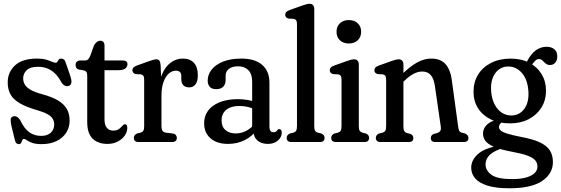

<svg xmlns="http://www.w3.org/2000/svg" viewBox="-20 -756 2986 1022"><path d="M198.9 -32.7Q231.9 -32.7 250.2 -49.6Q268.5 -66.5 268.5 -92.5Q268.5 -109.7 261 -122.9Q253.6 -136.1 234.5 -147.4Q215.3 -158.7 180.3 -168.8Q119.2 -186.2 84.5 -206.9Q49.7 -227.6 35.3 -254.5Q21 -281.4 21 -317.2Q21 -371.9 60.1 -408.1Q99.2 -444.2 177.4 -444.2Q206.2 -444.2 225.2 -438.7Q244.1 -433.1 256.4 -427.6Q268.6 -422 276.6 -422Q282.5 -422 285.4 -427.6Q288.3 -433.1 292.6 -438.7Q296.8 -444.2 305.9 -444.2Q314.1 -444.2 320.5 -438.9Q326.8 -433.6 331.5 -417.6L355.9 -346.7Q361.7 -328 359.9 -315.9Q358 -303.7 348 -299.5Q337 -295.1 325.9 -299.9Q314.8 -304.8 306.4 -318.5Q290.3 -348.6 271.2 -366.4Q252.1 -384.3 230 -392.4Q207.9 -400.5 182.4 -400.5Q140.7 -400.5 122 -382.3Q103.3 -364.2 103.3 -338.8Q103.3 -320.9 112.3 -305.7Q121.2 -290.4 143.2 -277.8Q165.1 -265.2 204 -254.5Q255.5 -240.9 287.8 -221.9Q320.1 -202.8 335.4 -176.5Q350.6 -150.2 350.6 -114.6Q350.6 -78 332.5 -49.7Q314.3 -21.4 280.9 -5.1Q247.5 11.2 201.8 11.2Q169.6 11.2 150.8 4.3Q131.9 -2.7 122.4 -9.6Q112.9 -16.5 107.9 -16.5Q101.2 -16.5 98.6 -9.6Q96 -2.7 92.7 4.3Q89.3 11.2 80 11.2Q72.2 11.2 66.8 6Q61.5 0.9 59 -11.5L40.4 -87.4Q35.5 -110.4 36.9 -121.7Q38.3 -133 49.7 -136.2Q60.1 -139.5 70.3 -134Q80.4 -128.5 89.6 -112.5Q109.9 -70.5 136.6 -51.6Q163.3 -32.7 198.9 -32.7Z M425.4 -381.6 400.6 -385.7Q388.9 -389.1 385.6 -396Q382.3 -402.9 382.3 -411.3Q382.3 -421.2 389.2 -427.7Q396.1 -434.2 407.8 -434.2H434.9Q442.6 -434.2 448 -439.1Q453.5 -443.9 460 -457.6L480.4 -514.4Q487.4 -526.8 496 -533.1Q504.5 -539.3 514 -539.3Q523.8 -539.3 530.1 -532.8Q536.3 -526.2 536.3 -512.7V-119.1Q536.3 -90.7 548.7 -75.7Q561 -60.7 583.4 -60.7Q598 -60.7 607.4 -65.8Q616.7 -70.9 623.1 -77.8Q629.5 -84.6 634.6 -89.7Q639.7 -94.8 645 -94.8Q651 -94.8 654.3 -90.1Q657.5 -85.3 657.5 -74.4Q657.5 -53.7 643.9 -34.3Q630.2 -14.9 606.6 -2.5Q582.9 10 552.3 10Q501.1 10 472.7 -18.4Q444.3 -46.7 444.3 -105.8V-349.6Q444.3 -363.7 441.1 -371Q437.9 -378.4 425.4 -381.6ZM493.2 -382.3V-434.2H632.2Q645.4 -434.2 652 -429.1Q658.5 -424 658.5 -414.5Q658.5 -400.3 646.8 -391.3Q635.1 -382.3 609.4 -382.3Z M822.9 -244.2Q822.9 -311.7 840.7 -356.1Q858.5 -400.4 888.1 -422.3Q917.7 -444.2 953.1 -444.2Q991.6 -444.2 1012.3 -421.5Q1033 -398.7 1033 -355.4Q1033 -322.8 1020.5 -306.8Q1007.9 -290.9 988 -290.9Q966.7 -290.9 955.9 -302.3Q945.1 -313.7 945.1 -334.7V-349.8Q945.1 -365 938 -372.4Q930.8 -379.8 916.2 -379.8Q895.9 -379.8 878.4 -364.5Q860.9 -349.2 850.2 -319.2Q839.4 -289.2 839.4 -244.7ZM834.8 -410.5 839.4 -307.2V-84.4Q839.4 -68.7 844.9 -60.1Q850.4 -51.5 864.6 -49.6L899.5 -45.4Q910.7 -43.9 916 -37.3Q921.3 -30.7 921.3 -21.6Q921.3 -11.7 915 -5.9Q908.6 0 895.7 0H717.5Q705.4 0 698.9 -5.7Q692.5 -11.3 692.5 -21.6Q692.5 -30.1 696.8 -35.8Q701.1 -41.4 709.5 -45.4L727.4 -49.6Q738.6 -53.1 743 -60.4Q747.4 -67.7 747.4 -84.4V-331.3Q747.4 -346 743.3 -352Q739.3 -358.1 729.6 -360.3L702.3 -361.5Q692.7 -364.7 688.7 -369.7Q684.8 -374.7 684.8 -382.1Q684.8 -390.3 690.1 -396.4Q695.4 -402.5 708.6 -407.1L774.7 -430.9Q789.2 -436.1 798.1 -438.2Q806.9 -440.3 812.9 -440.3Q822.4 -440.3 827.9 -433.7Q833.4 -427 834.8 -410.5Z M1329.2 -57.8V-70.6L1322.2 -74V-322.3Q1322.2 -361.5 1302.2 -382.3Q1282.2 -403.1 1247.8 -403.1Q1215.8 -403.1 1198.4 -389.4Q1181 -375.8 1181 -354V-332.3Q1181 -307.4 1168.2 -294.4Q1155.4 -281.4 1131 -281.4Q1107.2 -281.4 1096.3 -294.1Q1085.5 -306.8 1085.5 -327.4Q1085.5 -358.1 1106 -384.7Q1126.5 -411.3 1166.6 -427.8Q1206.7 -444.2 1265.3 -444.2Q1337.2 -444.2 1375.7 -410.5Q1414.2 -376.8 1414.2 -316V-79.1Q1414.2 -67.2 1419.3 -59.7Q1424.3 -52.1 1436.3 -52.1Q1443.2 -52.1 1447.7 -54.7Q1452.1 -57.2 1455.4 -62.2Q1457.6 -64.9 1460.1 -66.9Q1462.6 -68.9 1466.3 -68.9Q1472.7 -68.9 1476.3 -63.6Q1479.8 -58.2 1479.8 -49.9Q1479.8 -34.8 1470.9 -21.1Q1461.9 -7.4 1445.2 1.3Q1428.5 10 1405.3 10Q1370.8 10 1350 -8.5Q1329.2 -26.9 1329.2 -57.8ZM1066.6 -99Q1066.6 -158.8 1115.4 -193.5Q1164.2 -228.2 1247.4 -228.2Q1271.4 -228.2 1296.5 -224.2Q1321.5 -220.2 1339.7 -213.1L1331.4 -176.4Q1313.5 -183.7 1294.4 -187.8Q1275.3 -191.9 1253.1 -191.9Q1210 -191.9 1184.8 -171.8Q1159.5 -151.6 1159.5 -115.2Q1159.5 -80.6 1180.6 -63.2Q1201.7 -45.7 1234.4 -45.7Q1265.7 -45.7 1292.7 -60.6Q1319.7 -75.4 1338.5 -101.1L1349.2 -68.6Q1325.3 -31.8 1284.2 -10.9Q1243.2 10 1193.8 10Q1134.8 10 1100.7 -19.6Q1066.6 -49.2 1066.6 -99Z M1652.8 -708.4V-84.4Q1652.8 -67.7 1657.2 -60.3Q1661.6 -52.9 1672.8 -49.6L1690.7 -45.4Q1699.1 -41.4 1703.4 -35.8Q1707.7 -30.1 1707.7 -21.6Q1707.7 -11.3 1701.3 -5.7Q1694.8 0 1682.7 0H1530.9Q1518.8 0 1512.4 -5.7Q1505.9 -11.3 1505.9 -21.6Q1505.9 -30.1 1510.2 -35.8Q1514.5 -41.4 1522.9 -45.4L1540.8 -49.6Q1552 -52.9 1556.4 -60.3Q1560.8 -67.7 1560.8 -84.4V-626.8Q1560.8 -641.5 1556.7 -647.5Q1552.7 -653.6 1543 -655.8L1515.7 -657Q1506.1 -660.2 1502.1 -665.2Q1498.2 -670.2 1498.2 -677.6Q1498.2 -685.8 1503.4 -691.8Q1508.6 -697.8 1522 -702.6L1586.3 -725.6Q1602.8 -731.6 1611.8 -733.7Q1620.7 -735.8 1628.1 -735.8Q1640 -735.8 1646.4 -728.4Q1652.8 -720.9 1652.8 -708.4Z M1889.9 -412.9V-84.4Q1889.9 -67.9 1894.3 -60.5Q1898.7 -53.1 1909.9 -49.6L1927.8 -45.4Q1936 -41.6 1940.4 -35.9Q1944.8 -30.1 1944.8 -21.6Q1944.8 -11.3 1938.4 -5.7Q1931.9 0 1919.8 0H1768Q1755.7 0 1749.3 -5.7Q1743 -11.3 1743 -21.6Q1743 -30.1 1747.3 -35.9Q1751.6 -41.6 1760 -45.4L1777.9 -49.6Q1789.1 -53.1 1793.5 -60.5Q1797.9 -67.9 1797.9 -84.4V-331.3Q1797.9 -346 1793.8 -352Q1789.8 -358.1 1780.1 -360.3L1752.8 -361.5Q1743.2 -364.7 1739.2 -369.7Q1735.3 -374.7 1735.3 -382.1Q1735.3 -390.3 1740.5 -396.3Q1745.7 -402.3 1759.1 -407.1L1823.4 -430.1Q1839.9 -436.1 1848.9 -438.2Q1857.8 -440.3 1865.2 -440.3Q1877.1 -440.3 1883.5 -432.9Q1889.9 -425.4 1889.9 -412.9ZM1836.8 -524.5Q1807.2 -524.5 1789.2 -541.7Q1771.3 -559 1771.3 -586.7Q1771.3 -614.7 1789.2 -632Q1807.2 -649.2 1836.8 -649.2Q1866.4 -649.2 1884.4 -632.1Q1902.3 -615 1902.3 -587Q1902.3 -559 1884.4 -541.7Q1866.4 -524.5 1836.8 -524.5Z M2127.4 -412.9V-84.4Q2127.4 -67.1 2131.5 -59.2Q2135.6 -51.3 2147 -47.6L2165.3 -43Q2180.1 -36 2180.1 -21.6Q2180.1 0 2156.9 0H2005.5Q1993.4 0 1986.9 -5.7Q1980.5 -11.3 1980.5 -21.6Q1980.5 -30.1 1984.8 -35.8Q1989.1 -41.4 1997.5 -45.4L2015.4 -49.6Q2026.6 -52.9 2031 -60.3Q2035.4 -67.7 2035.4 -84.4V-331.3Q2035.4 -346 2031.3 -352Q2027.3 -358.1 2017.6 -360.3L1990.3 -361.5Q1980.7 -364.7 1976.7 -369.7Q1972.8 -374.7 1972.8 -382.1Q1972.8 -390.3 1978 -396.3Q1983.2 -402.3 1996.6 -407.1L2060.9 -430.1Q2077.4 -436.1 2086.4 -438.2Q2095.3 -440.3 2102.7 -440.3Q2114.6 -440.3 2121 -432.9Q2127.4 -425.4 2127.4 -412.9ZM2115.6 -309.4 2093.7 -334.6 2114.1 -354.8Q2160.7 -401.4 2199.1 -422.8Q2237.5 -444.2 2275.6 -444.2Q2326.1 -444.2 2352.1 -413.8Q2378.1 -383.3 2384.7 -331.4L2418.4 -84.4Q2420.6 -67.9 2424 -60.5Q2427.4 -53.1 2438.4 -49.6L2456.3 -45.4Q2464.5 -41.2 2469 -35.7Q2473.5 -30.1 2473.5 -21.6Q2473.5 -11.3 2467.1 -5.7Q2460.6 0 2448.5 0H2296.5Q2273.3 0 2273.3 -21.6Q2273.3 -36.4 2288.3 -43L2306.6 -47.6Q2318 -51.3 2323.2 -58.8Q2328.4 -66.3 2326.2 -82.4L2295 -297.5Q2289.7 -335.7 2273.7 -355.5Q2257.6 -375.3 2227.2 -375.3Q2205.1 -375.3 2182 -363.5Q2158.8 -351.8 2131.9 -325.3Z M2753.3 -27.2Q2703.7 -37.1 2678.5 -45.3Q2653.3 -53.4 2644.7 -61.9Q2636 -70.3 2636 -80.5Q2636 -89.3 2642.1 -96.8Q2648.1 -104.3 2662.5 -110.8L2654.8 -122.4Q2618.7 -119.9 2595.7 -108.5Q2572.7 -97.2 2561.9 -80.4Q2551.1 -63.7 2551.1 -44.6Q2551.1 -25 2563 -7.4Q2574.9 10.1 2607.8 24.8Q2640.8 39.5 2703.7 51.4Q2757.2 61.1 2787 72.1Q2816.9 83.1 2828.8 97.2Q2840.8 111.3 2840.8 131.4Q2840.8 150.1 2825.7 165.1Q2810.6 180.2 2780.7 188.7Q2750.7 197.3 2705.7 197.3Q2626.5 197.3 2595.5 174Q2564.5 150.8 2564.5 119.4Q2564.5 93.8 2582.6 72.9Q2600.7 51.9 2648.2 34.8L2633.8 19.4Q2558 33.1 2523.1 64.9Q2488.2 96.7 2488.2 136.7Q2488.2 168 2508.7 192.8Q2529.3 217.6 2574.1 231.9Q2619 246.2 2691.6 246.2Q2807.8 246.2 2865.5 207.4Q2923.1 168.6 2923.1 106.5Q2923.1 68.9 2905.9 43.3Q2888.7 17.7 2851.4 0.7Q2814 -16.2 2753.3 -27.2ZM2772.2 -406.4 2801 -395.3Q2817.1 -421.3 2827.8 -431.6Q2838.5 -441.9 2848.3 -441.9Q2857.3 -441.9 2863.6 -437.1Q2869.8 -432.2 2875.7 -425.9Q2881.5 -419.6 2888.8 -414.8Q2896.1 -409.9 2907.2 -409.9Q2924.9 -409.9 2935.6 -422.5Q2946.3 -435.1 2946.3 -456.7Q2946.3 -480.5 2930.8 -493.8Q2915.3 -507 2889 -507Q2859.1 -507 2833.5 -489.2Q2807.9 -471.4 2787.5 -433ZM2886.3 -273.5Q2886.3 -322.3 2863.3 -360.8Q2840.2 -399.2 2798 -421.6Q2755.7 -444 2697.9 -444Q2639.5 -444 2594.9 -421.7Q2550.3 -399.4 2525.4 -359.7Q2500.5 -320 2500.5 -267.4Q2500.5 -218.1 2524.4 -180.1Q2548.4 -142.1 2592.2 -120.7Q2635.9 -99.3 2695.5 -99.3Q2750.8 -99.3 2793.8 -121.4Q2836.7 -143.5 2861.5 -182.7Q2886.3 -221.9 2886.3 -273.5ZM2681.6 -401.9Q2724.8 -403.5 2755.8 -370.1Q2786.8 -336.7 2792.2 -275.6Q2797.6 -215.4 2772.5 -179.2Q2747.5 -143 2705.2 -141.4Q2676.5 -140.4 2652.8 -155.1Q2629.1 -169.8 2613.7 -198.5Q2598.2 -227.2 2594.6 -267.7Q2591 -308.1 2601.4 -337.6Q2611.7 -367.2 2632.6 -384Q2653.5 -400.9 2681.6 -401.9Z"/></svg>

Font: Fraunces 144pt S100 Black
Style: Regular
Weight: 900
Version: Version 1.000